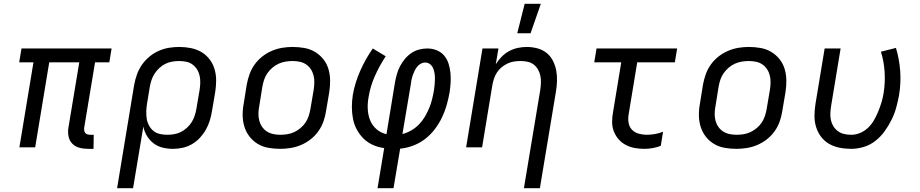

<svg xmlns="http://www.w3.org/2000/svg" viewBox="-20 -775 4840 1010"><path d="M472 8H443Q419 8 397 2Q375 -4 360 -19.5Q345 -35 340.5 -58Q336 -81 340 -104L397 -447H239L165 0H82L156 -447H81L93 -520H567L555 -447H480L423 -104Q422 -96 423 -88.5Q424 -81 428.5 -75.5Q433 -70 440.5 -68Q448 -66 456 -66H473Z M596 215 686 -330Q691 -357 700.5 -383.5Q710 -410 726.5 -434Q743 -458 766 -477Q789 -496 815 -507.5Q841 -519 868.5 -523.5Q896 -528 923 -528Q954 -528 984 -522Q1014 -516 1039 -501.5Q1064 -487 1082 -463.5Q1100 -440 1108.5 -411.5Q1117 -383 1117 -352Q1117 -321 1112 -290L1095 -190Q1091 -165 1083.5 -140.5Q1076 -116 1063 -93Q1050 -70 1031.5 -50Q1013 -30 989.5 -16.5Q966 -3 940.5 2.5Q915 8 890 8Q862 8 835.5 1.5Q809 -5 788 -21Q767 -37 753 -60Q739 -83 734 -109L680 215ZM859 -66Q877 -66 895.5 -69Q914 -72 931 -80.5Q948 -89 963 -102.5Q978 -116 988 -132Q998 -148 1004 -166Q1010 -184 1013 -202L1030 -302Q1033 -321 1033.5 -340Q1034 -359 1030 -377Q1026 -395 1016.5 -410Q1007 -425 993 -435.5Q979 -446 960.5 -450Q942 -454 923 -454Q905 -454 886.5 -451Q868 -448 850.5 -439.5Q833 -431 818.5 -417.5Q804 -404 793.5 -388Q783 -372 777 -354Q771 -336 768 -318L753 -227Q750 -207 749.5 -187.5Q749 -168 752 -149.5Q755 -131 764 -114.5Q773 -98 787 -86.5Q801 -75 820 -70.5Q839 -66 859 -66Z M1454 8Q1422 8 1391.5 2.5Q1361 -3 1336 -18Q1311 -33 1293 -56Q1275 -79 1266 -107.5Q1257 -136 1256.5 -167Q1256 -198 1262 -230L1278 -330Q1283 -357 1292.5 -384Q1302 -411 1319 -435Q1336 -459 1359.5 -477.5Q1383 -496 1410 -507.5Q1437 -519 1464.5 -523.5Q1492 -528 1519 -528Q1551 -528 1581.5 -522.5Q1612 -517 1637 -502Q1662 -487 1680.5 -464Q1699 -441 1707.5 -412.5Q1716 -384 1716.5 -353Q1717 -322 1712 -290L1695 -190Q1691 -163 1681.5 -136Q1672 -109 1655 -85Q1638 -61 1614.5 -42.5Q1591 -24 1564 -12.5Q1537 -1 1509 3.5Q1481 8 1454 8ZM1454 -66Q1473 -66 1491.5 -69Q1510 -72 1527.5 -80Q1545 -88 1561 -101.5Q1577 -115 1587.5 -131Q1598 -147 1604 -165.5Q1610 -184 1613 -202L1630 -302Q1633 -322 1633.5 -341Q1634 -360 1629.5 -378Q1625 -396 1615 -411Q1605 -426 1590.5 -436Q1576 -446 1557.5 -450Q1539 -454 1520 -454Q1501 -454 1482.5 -451Q1464 -448 1446 -440Q1428 -432 1412.5 -418.5Q1397 -405 1386 -389Q1375 -373 1369 -354.5Q1363 -336 1360 -318L1344 -218Q1340 -198 1339.5 -179Q1339 -160 1343.5 -142Q1348 -124 1358 -109Q1368 -94 1383 -84Q1398 -74 1416.5 -70Q1435 -66 1454 -66Z M1966 215 2001 4Q1970 0 1942 -12.5Q1914 -25 1893 -45.5Q1872 -66 1857.5 -92.5Q1843 -119 1837 -149.5Q1831 -180 1831 -211.5Q1831 -243 1836 -276Q1847 -339 1874.5 -401.5Q1902 -464 1941 -520L2009 -479Q1976 -429 1952 -375Q1928 -321 1919 -265Q1913 -233 1914.5 -201.5Q1916 -170 1927 -142.5Q1938 -115 1960.5 -95.5Q1983 -76 2013 -69L2058 -343Q2062 -364 2068 -385.5Q2074 -407 2084.5 -427Q2095 -447 2110 -465Q2125 -483 2144 -496Q2163 -509 2185 -514.5Q2207 -520 2228 -520Q2254 -520 2277.5 -510.5Q2301 -501 2316.5 -482.5Q2332 -464 2339.5 -440.5Q2347 -417 2349.5 -392Q2352 -367 2350.5 -341Q2349 -315 2345 -289Q2339 -255 2329.5 -221.5Q2320 -188 2304.5 -156Q2289 -124 2266.5 -94.5Q2244 -65 2215 -43Q2186 -21 2152 -8.5Q2118 4 2085 7L2050 215ZM2097 -70Q2121 -76 2143.5 -89Q2166 -102 2184 -120.5Q2202 -139 2215 -161Q2228 -183 2237.5 -206Q2247 -229 2253 -253Q2259 -277 2263 -301Q2265 -315 2266.5 -330Q2268 -345 2268 -360Q2268 -375 2266 -389Q2264 -403 2258.5 -416Q2253 -429 2242 -437.5Q2231 -446 2216 -446Q2204 -446 2192.5 -439.5Q2181 -433 2173.5 -423Q2166 -413 2160.5 -401.5Q2155 -390 2151 -378.5Q2147 -367 2144.5 -355Q2142 -343 2141 -331Z M2736 215 2822 -302Q2825 -321 2825.5 -340Q2826 -359 2822.5 -376.5Q2819 -394 2810 -409.5Q2801 -425 2787.5 -435.5Q2774 -446 2756 -450Q2738 -454 2719 -454Q2702 -454 2684.5 -451.5Q2667 -449 2650 -441Q2633 -433 2618.5 -421Q2604 -409 2594 -393.5Q2584 -378 2578.5 -361Q2573 -344 2570 -327L2516 0H2432L2518 -520H2602L2588 -437Q2601 -458 2618.5 -476Q2636 -494 2658 -506Q2680 -518 2704 -523Q2728 -528 2751 -528Q2780 -528 2807.5 -520.5Q2835 -513 2855.5 -496.5Q2876 -480 2888.5 -455.5Q2901 -431 2906 -404Q2911 -377 2910 -348Q2909 -319 2904 -290L2820 215ZM2701 -600 2740 -755H2825L2771 -600Z M3370 8Q3344 8 3319 3.5Q3294 -1 3272 -12.5Q3250 -24 3234 -42.5Q3218 -61 3209 -84Q3200 -107 3200 -133.5Q3200 -160 3205 -186L3248 -447H3106L3118 -520H3542L3530 -447H3332L3287 -174Q3283 -152 3286.5 -130Q3290 -108 3304 -93Q3318 -78 3339.5 -72Q3361 -66 3383 -66Q3404 -66 3426 -70Q3448 -74 3468 -82L3456 -8Q3436 0 3413.5 4Q3391 8 3370 8Z M3854 8Q3822 8 3791.5 2.5Q3761 -3 3736 -18Q3711 -33 3693 -56Q3675 -79 3666 -107.5Q3657 -136 3656.5 -167Q3656 -198 3662 -230L3678 -330Q3683 -357 3692.5 -384Q3702 -411 3719 -435Q3736 -459 3759.5 -477.5Q3783 -496 3810 -507.5Q3837 -519 3864.5 -523.5Q3892 -528 3919 -528Q3951 -528 3981.5 -522.5Q4012 -517 4037 -502Q4062 -487 4080.5 -464Q4099 -441 4107.5 -412.5Q4116 -384 4116.5 -353Q4117 -322 4112 -290L4095 -190Q4091 -163 4081.5 -136Q4072 -109 4055 -85Q4038 -61 4014.5 -42.5Q3991 -24 3964 -12.5Q3937 -1 3909 3.5Q3881 8 3854 8ZM3854 -66Q3873 -66 3891.5 -69Q3910 -72 3927.5 -80Q3945 -88 3961 -101.5Q3977 -115 3987.5 -131Q3998 -147 4004 -165.5Q4010 -184 4013 -202L4030 -302Q4033 -322 4033.5 -341Q4034 -360 4029.5 -378Q4025 -396 4015 -411Q4005 -426 3990.5 -436Q3976 -446 3957.5 -450Q3939 -454 3920 -454Q3901 -454 3882.5 -451Q3864 -448 3846 -440Q3828 -432 3812.5 -418.5Q3797 -405 3786 -389Q3775 -373 3769 -354.5Q3763 -336 3760 -318L3744 -218Q3740 -198 3739.5 -179Q3739 -160 3743.5 -142Q3748 -124 3758 -109Q3768 -94 3783 -84Q3798 -74 3816.5 -70Q3835 -66 3854 -66Z M4458 8Q4426 8 4396 2Q4366 -4 4341 -18.5Q4316 -33 4298.5 -56.5Q4281 -80 4272.5 -108.5Q4264 -137 4264.5 -168Q4265 -199 4270 -230L4318 -520H4402L4352 -218Q4349 -199 4348 -180Q4347 -161 4351 -143Q4355 -125 4364.5 -110Q4374 -95 4388.5 -84.5Q4403 -74 4421 -70Q4439 -66 4458 -66Q4482 -66 4505.5 -76Q4529 -86 4547.5 -104Q4566 -122 4578.5 -144.5Q4591 -167 4600.5 -190Q4610 -213 4617 -236.5Q4624 -260 4628 -284Q4637 -340 4633.5 -396Q4630 -452 4614 -503L4693 -523Q4711 -464 4715.5 -400.5Q4720 -337 4709 -272Q4703 -240 4694 -207.5Q4685 -175 4669.5 -144Q4654 -113 4633.5 -84.5Q4613 -56 4585 -34Q4557 -12 4523.5 -2Q4490 8 4458 8Z"/></svg>

Font: Iosevka Extended Oblique
Style: Regular
Weight: 400
Width: 7
Italic angle: -9°
Monospace: yes
Designer: Belleve Invis
Foundry: Belleve Invis
Version: Version 32.0.1; ttfautohint (v1.8.4)